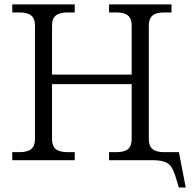

<svg xmlns="http://www.w3.org/2000/svg" viewBox="-20 -720 862 863"><path d="M213.9 -94.2Q213.9 -64 230.7 -50Q247.6 -36.1 283.2 -36.1H315.9V0H35.2V-36.1H67.9Q103.5 -36.1 120.4 -50Q137.2 -64 137.2 -94.2V-606Q137.2 -636.2 120.4 -650.1Q103.5 -664.1 67.9 -664.1H35.2V-700.2H315.9V-664.1H283.2Q247.6 -664.1 230.7 -650.1Q213.9 -636.2 213.9 -606V-384.8H571.8V-606Q571.8 -636.2 555.2 -650.1Q538.6 -664.1 502.9 -664.1H470.2V-700.2H751V-664.1H717.8Q682.1 -664.1 665.5 -650.1Q648.9 -636.2 648.9 -606V-94.2Q648.9 -64 665.5 -50Q682.1 -36.1 717.8 -36.1H784.2L814.9 123H784.2L778.8 106Q771 80.1 766.4 65.9Q761.7 51.8 754.2 37.8Q746.6 23.9 739.3 18.1Q731.9 12.2 719 7.3Q706.1 2.4 690.9 1.2Q675.8 0 651.9 0H470.2V-36.1H502.9Q538.6 -36.1 555.2 -50Q571.8 -64 571.8 -94.2V-341.8H213.9Z"/></svg>

Font: LT Superior Serif
Style: Regular
Weight: 400
Designer: Daniel Lyons
Foundry: LyonsType
Version: Version 2.120;FEAKit 1.0